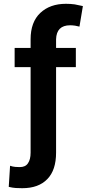

<svg xmlns="http://www.w3.org/2000/svg" viewBox="-20 -783 481 1010"><path d="M275 -430V20Q275 112 229 159Q183 207 97 207Q74 207 63 206Q47 205 26 200L33 89Q47 94 61 95Q71 96 84 96Q114 96 127 76Q141 56 141 20V-430H57V-531H141V-576Q141 -667 192 -715Q243 -763 327 -763Q351 -763 373 -760L416 -751L398 -643Q382 -647 375 -648Q361 -650 349 -650Q277 -650 275 -576V-531H379V-430Z"/></svg>

Font: Sinter Bold
Style: Regular
Weight: 700
Foundry: Adobe & rsms
Version: Version 1.000